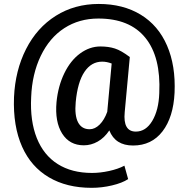

<svg xmlns="http://www.w3.org/2000/svg" viewBox="-20 -715 935 957"><path d="M850.1 -252.9Q844.2 -130.9 790 -60.3Q735.8 10.3 643.1 10.3Q554.7 10.3 524.9 -64.9Q500 -27.8 467 -9.3Q434.1 9.3 397.9 9.3Q326.7 9.3 289.8 -49.3Q252.9 -107.9 261.7 -206.1Q269.5 -285.6 300.5 -349.6Q331.5 -413.6 379.2 -448.5Q426.8 -483.4 480.5 -483.4Q521.5 -483.4 553 -473.1Q584.5 -462.9 627 -430.7L601.6 -155.8Q592.3 -59.1 657.2 -59.1Q707 -59.1 739 -112.5Q771 -166 773.9 -251Q782.2 -431.2 704.3 -526.9Q626.5 -622.6 470.2 -622.6Q374.5 -622.6 300.5 -574.7Q226.6 -526.9 183.1 -436.3Q139.6 -345.7 135.3 -230Q129.4 -112.3 163.3 -27.1Q197.3 58.1 267.3 102.5Q337.4 147 438.5 147Q479.5 147 524.2 137.2Q568.8 127.4 600.1 110.8L618.7 177.7Q588.9 197.3 538.3 209.2Q487.8 221.2 436.5 221.2Q312.5 221.2 223.6 168.7Q134.8 116.2 90.3 16.6Q44.4 -86.4 49.8 -230Q55.7 -363.8 109.9 -470.5Q164.1 -577.1 258.1 -636.2Q352.1 -695.3 472.2 -695.3Q593.8 -695.3 681.4 -641.8Q769 -588.4 812.5 -488Q856 -387.7 850.1 -252.9ZM357.4 -206.1Q351.1 -139.6 369.1 -105.2Q387.2 -70.8 426.8 -70.8Q453.1 -70.8 476.6 -94Q500 -117.2 514.6 -157.7L536.6 -398.4Q512.2 -407.7 489.3 -407.7Q435.1 -407.7 400.9 -356.7Q366.7 -305.7 357.4 -206.1Z"/></svg>

Font: Vazir Medium FD
Style: Medium-FD
Weight: 500
Designer: Saber Rastikerdar
Foundry: Saber Rastikerdar
Version: Version 30.0.0